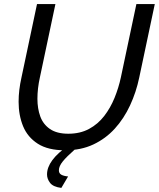

<svg xmlns="http://www.w3.org/2000/svg" viewBox="-20 -730 777 939"><path d="M298 5Q215 5 165 -27Q115 -59 93 -112.5Q71 -166 71 -232Q71 -261 74.5 -290.5Q78 -320 85 -351L161 -710H251L175 -351Q163 -297 163 -247Q163 -199 177 -160.5Q191 -122 224.5 -99Q258 -76 314 -76Q372 -76 415.5 -99.5Q459 -123 489.5 -162.5Q520 -202 540 -251Q560 -300 571 -351L647 -710H737L661 -351Q646 -279 616 -214.5Q586 -150 541.5 -101Q497 -52 436.5 -23.5Q376 5 298 5ZM210 123Q210 54 314 -18H339L347 0Q306 36 287 59.5Q268 83 268 103Q268 118 280 124.5Q292 131 313 133L280 189Q240 184 225 164.5Q210 145 210 123Z"/></svg>

Font: Raleway Medium
Style: Italic
Weight: 500
Italic angle: -12°
Designer: Matt McInerney, Pablo Impallari, Rodrigo Fuenzalida
Foundry: Matt McInerney, Pablo Impallari, Rodrigo Fuenzalida
Version: Version 4.026